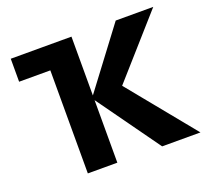

<svg xmlns="http://www.w3.org/2000/svg" viewBox="-114 -800 1025 942"><g transform="rotate(-20 398.5 -329.0)"><path d="M29 -538V-658H297V-538ZM580 0 337 -339 577 -658H773L456 -300V-397L780 0ZM192 0V-658H346V0Z"/></g></svg>

Font: Ysabeau ExtraBold
Style: Regular
Weight: 800
Designer: Christian Thalmann (Catharsis Fonts)
Version: Version 2.002